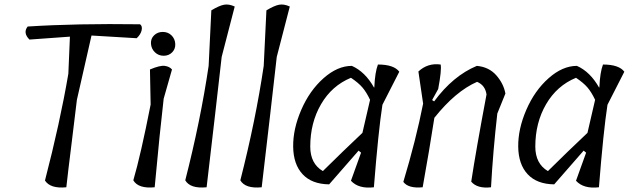

<svg xmlns="http://www.w3.org/2000/svg" viewBox="-20 -833 2797 854"><path d="M291 -670 111 -657Q81 -687 103 -715Q321 -729 603 -725Q614 -717 610 -698.5Q606 -680 588 -663L387 -675L322 -389Q315 -328 298.5 -196Q282 -64 275 0Q204 7 180 -30Q247 -288 284 -505Z M650 -368 647 -524Q692 -543 713 -540Q734 -537 745 -524L708 -394Q691 -249 668 0Q595 7 573 -31Q606 -144 650 -368ZM759.5 -638.5Q761 -616 746 -600.5Q731 -585 708 -585Q685 -585 669 -600.5Q653 -616 651.5 -638.5Q650 -661 665.5 -676Q681 -691 704 -691Q727 -691 742.5 -676Q758 -661 759.5 -638.5Z M908 -540 920 -787Q955 -808 976.5 -812Q998 -816 1024 -804L966 -580Q941 -357 899 0Q826 7 804 -31Q872 -297 908 -540Z M1153 -540 1165 -787Q1200 -808 1221.5 -812Q1243 -816 1269 -804L1211 -580Q1186 -357 1144 0Q1071 7 1049 -31Q1117 -297 1153 -540Z M1575 -163 1444 -13Q1367 -14 1326 -58Q1285 -102 1284 -180.5Q1283 -259 1320 -344.5Q1357 -430 1419 -485Q1481 -540 1545 -540Q1604 -514 1644 -443L1645 -446Q1648 -512 1661 -546Q1732 -546 1756 -514L1681 -367Q1663 -251 1643 0Q1575 8 1541 -29L1586 -154ZM1360 -181Q1360 -105 1416 -72Q1507 -162 1592 -242L1626 -389Q1610 -423 1592 -444Q1574 -465 1541 -487Q1456 -452 1408 -369.5Q1360 -287 1360 -181Z M1902 -388 1911 -382Q1995 -496 2101 -540Q2155 -535 2187.5 -498Q2220 -461 2228 -417L2192 -328Q2173 -162 2164 0Q2103 7 2076 -25Q2097 -163 2144 -413Q2138 -454 2102 -469Q2006 -427 1912 -309Q1890 -167 1860 0Q1796 6 1774 -24Q1830 -210 1862 -372L1841 -515Q1883 -554 1940 -546Q1945 -522 1929 -437Z M2576 -163 2445 -13Q2368 -14 2327 -58Q2286 -102 2285 -180.5Q2284 -259 2321 -344.5Q2358 -430 2420 -485Q2482 -540 2546 -540Q2605 -514 2645 -443L2646 -446Q2649 -512 2662 -546Q2733 -546 2757 -514L2682 -367Q2664 -251 2644 0Q2576 8 2542 -29L2587 -154ZM2361 -181Q2361 -105 2417 -72Q2508 -162 2593 -242L2627 -389Q2611 -423 2593 -444Q2575 -465 2542 -487Q2457 -452 2409 -369.5Q2361 -287 2361 -181Z"/></svg>

Font: Tillana
Style: Regular
Weight: 400
Designer: Lipi Raval (Devanagari, Latin), Jonny Pinhorn (Latin)
Foundry: Indian Type Foundry
Version: Version 2.003;PS 1.0;hotconv 1.0.79;makeotf.lib2.5.61930; tt